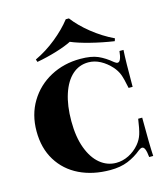

<svg xmlns="http://www.w3.org/2000/svg" viewBox="-125 -950 918 1060"><g transform="rotate(-15 333.5 -420.0)"><path d="M547 -557Q558 -548 566 -548Q586 -548 592 -608H615Q611 -548 611 -398H588Q577 -454 567.5 -478.5Q558 -503 538 -526Q510 -557 477 -574.5Q444 -592 409 -592Q356 -592 317 -557Q278 -522 256.5 -456.5Q235 -391 235 -302Q235 -212 259 -147.5Q283 -83 324 -49.5Q365 -16 416 -16Q453 -16 488 -33.5Q523 -51 549 -82Q569 -106 578 -134.5Q587 -163 595 -220H618Q618 -63 622 0H599Q596 -31 590 -45.5Q584 -60 574 -60Q566 -60 554 -51Q518 -21 475 -3.5Q432 14 374 14Q275 14 198.5 -23Q122 -60 78.5 -130.5Q35 -201 35 -298Q35 -393 79.5 -466.5Q124 -540 200.5 -581Q277 -622 371 -622Q434 -622 471.5 -605.5Q509 -589 547 -557ZM586 -682 581 -667Q513 -677 446 -694Q379 -711 340 -728Q307 -711 251 -694Q195 -677 139 -667L134 -682Q198 -712 255.5 -758.5Q313 -805 351 -854H369Q405 -806 463 -759.5Q521 -713 586 -682Z"/></g></svg>

Font: Playfair Display SC Black
Style: Regular
Weight: 900
Designer: Claus Eggers Sørensen
Foundry: Claus Eggers Sørensen
Version: Version 1.200; ttfautohint (v1.6)